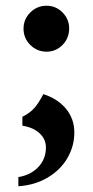

<svg xmlns="http://www.w3.org/2000/svg" viewBox="-20 -486 324 669"><path d="M62 -386Q62 -419 85.5 -442.5Q109 -466 142 -466Q175 -466 198 -442.5Q221 -419 221 -387Q221 -353 198 -329.5Q175 -306 142 -306Q109 -306 85.5 -329.5Q62 -353 62 -386ZM44 131Q87 124 113.5 96Q140 68 140 28Q140 -1 118 -21.5Q96 -42 58 -48V-79Q84 -92 99.5 -109.5Q115 -127 131 -158Q181 -142 210 -107Q239 -72 239 -24Q239 23 215 64.5Q191 106 146.5 132.5Q102 159 44 163Z"/></svg>

Font: Ibarra Real Nova
Style: Bold
Weight: 700
Designer: Jose Maria Ribagorda & Octavio Pardo
Foundry: Jose Maria Ribagorda
Version: Version 1.014